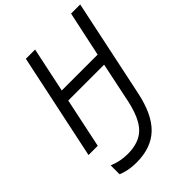

<svg xmlns="http://www.w3.org/2000/svg" viewBox="-269 -842 1220 1220"><g transform="rotate(-45 340.5 -232.0)"><path d="M224.1 250Q151.9 250 95.2 226.1V146Q156.2 171.9 222.2 171.9Q325.7 171.9 380.1 117.2Q434.6 62.5 461.9 -66.9L518.1 -335.9H195.8L125 0H42L192.9 -713.9H275.9L211.9 -410.2H534.2L599.1 -713.9H681.2L542 -53.2Q508.8 104.5 432.1 177.2Q355.5 250 224.1 250Z"/></g></svg>

Font: OpenSans-Italic
Style: Italic
Weight: 400
Italic angle: -12°
Foundry: Ascender Corporation
Version: Version 1.10